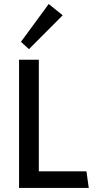

<svg xmlns="http://www.w3.org/2000/svg" viewBox="-20 -919 470 939"><path d="M73.2 0V-627H169.9V-81.1H402.8L414.1 0ZM121.6 -678.7 82.5 -714.4 218.3 -899.4 286.6 -844.2Z"/></svg>

Font: Anaheim SemiBold
Style: Regular
Weight: 600
Version: Version 2.001